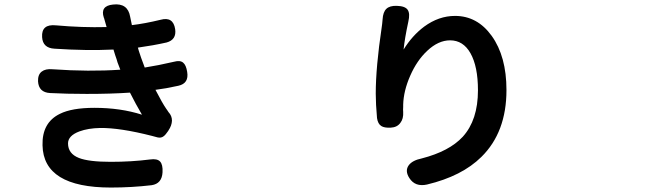

<svg xmlns="http://www.w3.org/2000/svg" viewBox="-20 -801 3040 875"><path d="M485.4 53.7Q177.7 53.7 173.8 -138.7Q170.9 -242.2 252.9 -282.2Q307.6 -309.6 410.2 -309.6Q529.3 -309.6 627 -278.3Q597.7 -328.1 572.3 -378.9Q486.3 -373 375 -373Q282.2 -373 208 -377Q156.2 -379.9 153.3 -430.7Q152.3 -460.9 169.9 -474.6Q187.5 -488.3 218.8 -485.4Q386.7 -473.6 528.3 -483.4L515.6 -516.6Q512.7 -528.3 504.9 -549.8Q499 -567.4 497.1 -575.2Q375 -569.3 228.5 -579.1Q174.8 -582 171.9 -631.8Q168 -692.4 235.4 -685.5Q354.5 -674.8 465.8 -677.7Q462.9 -687.5 458 -705.1Q455.1 -713.9 454.1 -718.8Q454.1 -719.7 453.1 -720.7Q435.5 -774.4 495.1 -780.3Q562.5 -788.1 573.2 -724.6Q575.2 -711.9 581.1 -686.5Q639.6 -693.4 711.9 -710.9Q769.5 -726.6 778.3 -668Q785.2 -620.1 739.3 -607.4Q678.7 -593.8 608.4 -584Q611.3 -572.3 619.1 -549.8Q622.1 -542 623 -538.1L639.6 -493.2Q701.2 -502.9 772.5 -519.5Q800.8 -527.3 814.5 -515.6Q828.1 -504.9 833 -473.6Q841.8 -420.9 793 -410.2Q736.3 -397.5 688.5 -391.6Q719.7 -331.1 737.3 -305.7Q739.3 -302.7 742.2 -298.8Q746.1 -293 748 -290Q763.7 -273.4 763.7 -251Q762.7 -228.5 748 -207L747.1 -205.1Q734.4 -186.5 726.6 -180.7Q714.8 -170.9 698.2 -174.8Q690.4 -176.8 672.9 -181.6Q527.3 -218.8 436.5 -217.8Q381.8 -216.8 341.8 -202.1Q290 -182.6 290 -147.5Q290 -100.6 339.8 -81.1Q384.8 -63.5 484.4 -63.5Q579.1 -63.5 663.1 -74.2Q696.3 -79.1 709.5 -64.9Q722.7 -50.8 720.7 -15.6Q717.8 36.1 670.9 43Q580.1 53.7 485.4 53.7Z M1845.7 10.7Q1824.2 -22.5 1842.8 -47.9Q1859.4 -70.3 1902.3 -79.1Q2027.3 -111.3 2088.9 -177.7Q2158.2 -253.9 2158.2 -389.6Q2158.2 -498 2124 -558.6Q2090.8 -617.2 2031.2 -617.2Q1977.5 -617.2 1926.8 -569.3Q1879.9 -525.4 1849.6 -456.1Q1819.3 -387.7 1817.4 -324.2Q1817.4 -321.3 1817.4 -314.5Q1816.4 -299.8 1817.4 -291Q1819.3 -259.8 1804.7 -241.2Q1790 -220.7 1760.7 -219.2Q1731.4 -217.8 1717.8 -226.6Q1702.1 -236.3 1698.2 -262.7Q1692.4 -327.1 1692.4 -374Q1692.4 -495.1 1719.7 -677.7Q1721.7 -689.5 1723.6 -712.9Q1725.6 -746.1 1740.7 -760.7Q1755.9 -775.4 1788.1 -774.4Q1826.2 -773.4 1837.9 -756.3Q1849.6 -739.3 1840.8 -702.1Q1824.2 -625 1819.3 -575.2Q1858.4 -638.7 1913.1 -679.7Q1979.5 -728.5 2053.7 -728.5Q2155.3 -728.5 2220.7 -637.7Q2288.1 -543.9 2288.1 -390.6Q2288.1 -198.2 2173.8 -85.9Q2085 2 1925.8 40Q1872.1 51.8 1845.7 10.7Z"/></svg>

Font: Bpmf GenSen Rounded B
Style: B
Weight: 700
Foundry: But Ko
Version: Version 1.320